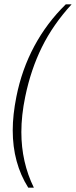

<svg xmlns="http://www.w3.org/2000/svg" viewBox="-20 -728 352 890"><path d="M39 -124Q39 -195 56 -280Q81 -406 139 -514Q197 -622 285 -708H312Q226 -614 174.5 -510Q123 -406 97 -280Q79 -193 79 -116Q79 24 137 142H111Q39 28 39 -124Z"/></svg>

Font: Trirong ExtraLight
Style: Italic
Weight: 275
Italic angle: -12°
Designer: Katatrad Team
Foundry: CadsonDemak
Version: Version 1.003